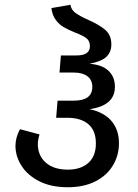

<svg xmlns="http://www.w3.org/2000/svg" viewBox="-20 -773 582 807"><path d="M45 -160Q45 -195 64 -230L146 -208Q139 -184 139 -168Q139 -119 172.5 -89.5Q206 -60 265 -60Q320 -60 351.5 -88.5Q383 -117 383 -170Q383 -224 351.5 -251Q320 -278 262 -278H216L222 -350H291Q368 -350 368 -408Q368 -437 347.5 -452.5Q327 -468 291 -468H230L236 -540H302Q358 -540 358 -579Q358 -601 343 -612.5Q328 -624 296 -636Q267 -648 248.5 -658.5Q230 -669 215 -688.5Q200 -708 196 -739L276 -753Q279 -732 297.5 -718.5Q316 -705 352 -689Q399 -668 423.5 -646.5Q448 -625 448 -586Q448 -555 428 -535Q408 -515 356 -505Q409 -501 436 -475.5Q463 -450 463 -408Q463 -329 356 -314Q416 -302 448 -265Q480 -228 480 -171Q480 -120 454.5 -77.5Q429 -35 380.5 -10.5Q332 14 265 14Q195 14 145.5 -11Q96 -36 70.5 -76Q45 -116 45 -160Z"/></svg>

Font: FiraGO
Style: Regular
Weight: 400
Designer: bBox Type
Foundry: bBox Type GmbH
Version: Version 1.001;April 20, 2020;FontCreator 12.0.0.2555 64-bit